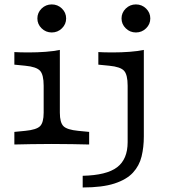

<svg xmlns="http://www.w3.org/2000/svg" viewBox="-20 -648 824 861"><path d="M175.8 -206.5V-263.7Q175.8 -312.9 159.7 -330.6Q143.5 -348.4 93.5 -353.2L44.4 -358.1V-414.5Q55.6 -413.7 72.6 -413.3Q89.5 -412.9 109.7 -412.9Q148.4 -412.9 185.1 -415.7Q221.8 -418.5 248.4 -424.2V-414.5V-206.5ZM212.1 -2.4Q158.9 -2.4 120.2 -1.6Q81.5 -0.8 44.4 0V-56.5L93.5 -61.3Q143.5 -66.1 159.7 -82.3Q175.8 -98.4 175.8 -142.7V-206.5H248.4V-142.7Q248.4 -98.4 264.5 -82.3Q280.6 -66.1 330.6 -61.3L379.8 -56.5V0Q342.7 -0.8 304 -1.6Q265.3 -2.4 212.1 -2.4ZM212.1 -502.4Q185.5 -502.4 166.5 -521Q147.6 -539.5 147.6 -565.3Q147.6 -591.1 166.5 -609.7Q185.5 -628.2 212.1 -628.2Q238.7 -628.2 257.7 -609.7Q276.6 -591.1 276.6 -565.3Q276.6 -539.5 257.7 -521Q238.7 -502.4 212.1 -502.4ZM552.4 -206.5V-263.7Q552.4 -312.9 536.3 -330.6Q520.2 -348.4 470.2 -353.2L421 -358.1V-414.5Q432.3 -413.7 449.2 -413.3Q466.1 -412.9 486.3 -412.9Q525 -412.9 561.7 -415.7Q598.4 -418.5 625 -424.2V-414.5V-206.5ZM350.8 192.7V140.3Q458.1 137.9 505.2 102Q552.4 66.1 552.4 -10.5V-206.5H625V-36.3Q625 12.1 614.9 53.6Q604.8 95.2 576.2 126.2Q547.6 157.3 493.1 175Q438.7 192.7 350.8 192.7ZM589.5 -502.4Q562.9 -502.4 544 -521Q525 -539.5 525 -565.3Q525 -591.1 544 -609.7Q562.9 -628.2 589.5 -628.2Q616.1 -628.2 635.1 -609.7Q654 -591.1 654 -565.3Q654 -539.5 635.1 -521Q616.1 -502.4 589.5 -502.4Z"/></svg>

Font: Playfair 5pt SemiExpanded Light
Style: Regular
Weight: 300
Width: 6
Designer: Claus Eggers Sørensen
Foundry: Claus Eggers Sørensen
Version: Version 2.203